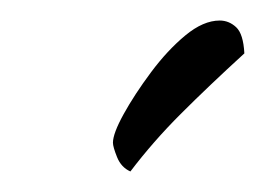

<svg xmlns="http://www.w3.org/2000/svg" viewBox="-20 -571 258 187"><path d="M107 -404Q98 -408 94 -418Q90 -428 90 -432Q90 -441 100.5 -460Q111 -479 127 -500.5Q143 -522 160.5 -536.5Q178 -551 194 -551Q203 -551 210 -544.5Q217 -538 218 -519Q183 -487 156 -460Q129 -433 107 -404Z"/></svg>

Font: Dancing Script Medium
Style: Regular
Weight: 500
Designer: Pablo Impallari
Foundry: Pablo Impallari
Version: Version 2.000